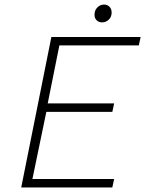

<svg xmlns="http://www.w3.org/2000/svg" viewBox="-20 -821 640 841"><path d="M73 0 205 -659H596L588 -622H240L189 -368H480L472 -331H183L122 -37H480L472 0ZM427 -723Q413 -723 403.5 -732Q394 -741 394 -756Q394 -776 406.5 -788.5Q419 -801 436 -801Q450 -801 459.5 -791.5Q469 -782 469 -766Q469 -747 456.5 -735Q444 -723 427 -723Z"/></svg>

Font: Source Code Pro Light
Style: Italic
Weight: 300
Italic angle: -11°
Monospace: yes
Designer: Paul D. Hunt, Teo Tuominen
Foundry: Adobe Systems Incorporated
Version: Version 1.050;PS 1.000;hotconv 16.6.51;makeotf.lib2.5.65220